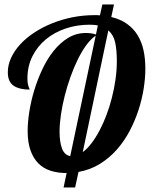

<svg xmlns="http://www.w3.org/2000/svg" viewBox="-20 -770 698 861"><path d="M265.1 70.8 278.8 5.9H276.9Q238.8 5.9 206.8 -4.4Q174.8 -14.6 152.1 -37.4Q129.4 -60.1 116.7 -95.9Q104 -131.8 104 -183.1Q104 -220.7 111.3 -268.1Q118.7 -315.4 133.3 -364Q147.9 -412.6 169.7 -459Q191.4 -505.4 220.5 -541.7Q249.5 -578.1 285.6 -600.1Q321.8 -622.1 365.2 -622.1Q377 -622.1 388.2 -620.6Q399.4 -619.1 410.2 -615.2L418.9 -655.8Q410.6 -657.7 401.1 -658.4Q391.6 -659.2 380.9 -659.2Q325.2 -659.2 274.9 -642.3Q224.6 -625.5 186.5 -594.2Q148.4 -563 125.7 -518.3Q103 -473.6 103 -418Q103 -404.3 104.5 -395.8Q106 -387.2 107.9 -382.1Q109.9 -377 111.3 -373.8Q112.8 -370.6 112.8 -368.2Q66.9 -368.2 41 -385.7Q15.1 -403.3 15.1 -445.8Q15.1 -479 29.8 -510.7Q44.4 -542.5 70.6 -571Q96.7 -599.6 133.1 -623.5Q169.4 -647.5 212.6 -665Q255.9 -682.6 304.4 -692.4Q353 -702.1 403.8 -702.1Q410.2 -702.1 416 -702.1Q421.9 -702.1 428.2 -701.2L439 -750H491.2L479 -693.8Q521 -683.6 550 -662.6Q579.1 -641.6 597.4 -611.6Q615.7 -581.5 623.8 -543.7Q631.8 -505.9 631.8 -461.9Q631.8 -420.4 624.3 -372.6Q616.7 -324.7 601.1 -276.6Q585.4 -228.5 561.3 -182.6Q537.1 -136.7 503.9 -99.1Q470.7 -61.5 427.7 -34.9Q384.8 -8.3 332 1L316.9 70.8ZM409.2 -609.9Q387.7 -595.7 367.4 -568.1Q347.2 -540.5 329.3 -504.4Q311.5 -468.3 296.4 -426Q281.2 -383.8 270.3 -340.6Q259.3 -297.4 253.2 -255.6Q247.1 -213.9 247.1 -179.2Q247.1 -134.3 257.8 -104.7Q268.6 -75.2 294.9 -69.8ZM351.1 -87.9Q371.1 -102.5 390.1 -127.4Q409.2 -152.3 426.3 -184.6Q443.4 -216.8 457.5 -254.4Q471.7 -292 481.9 -332.3Q492.2 -372.6 498 -414.1Q503.9 -455.6 503.9 -495.1Q503.9 -545.4 496.6 -579.3Q489.3 -613.3 465.8 -633.8Z"/></svg>

Font: Lobster
Style: Regular
Weight: 400
Designer: Pablo Impallari
Foundry: Pablo Impallari
Version: Version 1.007; ttfautohint (v1.1) -l 8 -r 50 -G 50 -x 14 -D 